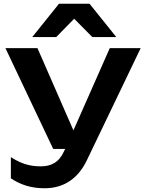

<svg xmlns="http://www.w3.org/2000/svg" viewBox="-20 -825 776 1025"><path d="M218 180C309 180 392 139 444 30L731 -568H566L372 -129L180 -568H9L264 -30H328L323 -20C296 42 253 63 198 63C138 63 93 49 38 14V127C89 161 145 180 218 180ZM152 -627H280L376 -725L473 -627H601L458 -805H295Z"/></svg>

Font: Bounded Med
Style: Regular
Weight: 500
Designer: Vlad Churkin
Version: Version 3.0